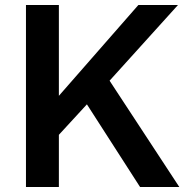

<svg xmlns="http://www.w3.org/2000/svg" viewBox="-20 -749 754 769"><path d="M84 0V-729H215.8V-365.2L534.2 -729H692.9L418.9 -425.8L698.2 0H541L328.1 -331.1L215.8 -209V0Z"/></svg>

Font: Lumene Sans
Style: Bold
Weight: 600
Designer: Deni Anggara
Version: Version 1.003;Glyphs 3.1.2 (3151)